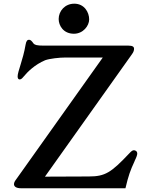

<svg xmlns="http://www.w3.org/2000/svg" viewBox="-20 -1006 790 1026"><path d="M54.7 -22C54.7 -8.8 66.9 0 92.8 0H650.4C666 -66.4 676.3 -95.7 699.2 -144.5H698.7C709.5 -166 713.4 -178.2 713.4 -185.1C713.4 -198.7 702.6 -203.1 695.3 -203.1C689 -203.1 682.6 -199.2 670.9 -186.5C573.7 -83.5 542 -63 454.6 -63L220.2 -62L684.1 -714.8C695.3 -729.5 696.3 -738.8 696.3 -746.1C696.3 -755.4 689 -762.2 667 -762.2H213.9C176.3 -762.2 166.5 -766.1 159.7 -772.9C148.4 -789.1 142.6 -793.5 134.8 -793.5C127.4 -793.5 120.1 -788.6 116.7 -767.1C103 -685.5 74.2 -624 74.2 -597.7C74.2 -586.4 78.6 -581.5 85 -581.5C92.3 -581.5 98.1 -586.9 104.5 -594.7C127.9 -623 166 -660.6 221.2 -684.1C245.6 -692.9 296.9 -698.7 331.1 -698.7H529.3L70.8 -53.7C59.6 -39.1 54.7 -30.8 54.7 -22ZM375 -825.7C424.3 -825.7 456.5 -868.2 456.5 -902.3C456.5 -940.4 430.7 -986.3 377 -986.3C327.1 -986.3 293.5 -947.3 293.5 -904.3C293.5 -869.6 318.4 -825.7 375 -825.7Z"/></svg>

Font: Stoke
Style: Regular
Weight: 400
Designer: Nicole Fally
Foundry: Nicole Fally
Version: Version 1.002